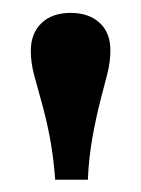

<svg xmlns="http://www.w3.org/2000/svg" viewBox="-20 -747 223 304"><path d="M67.4 -462.4Q64.9 -496.6 59.3 -527.3Q53.7 -558.1 43.9 -592.3Q39.1 -609.4 33.9 -628.7Q28.8 -647.9 28.8 -666.5Q28.8 -694.3 45.7 -710.4Q62.5 -726.6 91.8 -726.6Q120.6 -726.6 137.7 -710.9Q154.8 -695.3 154.8 -667.5Q154.8 -648.9 149.7 -629.2Q144.5 -609.4 140.1 -592.3Q131.3 -558.1 126 -527.3Q120.6 -496.6 119.1 -462.4Z"/></svg>

Font: Arian AMU Serif
Style: Regular
Weight: 400
Designer: Ruben Hakobyan (Tarumian)
Foundry: Ruben Hakobyan (Tarumian)
Version: Version 1.002